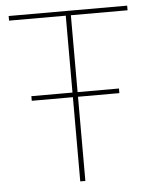

<svg xmlns="http://www.w3.org/2000/svg" viewBox="-51 -743 617 786"><g transform="rotate(-5 257.5 -350.0)"><path d="M247 0H268V-346H438V-365H268V-681H501V-700H14V-681H247V-365H78V-346H247Z"/></g></svg>

Font: Chess Sans Thin
Style: Regular
Weight: 100
Designer: Wolf Bōese
Foundry: Wolf Bōese
Version: Version 7.223;Glyphs 3.3 (3306)